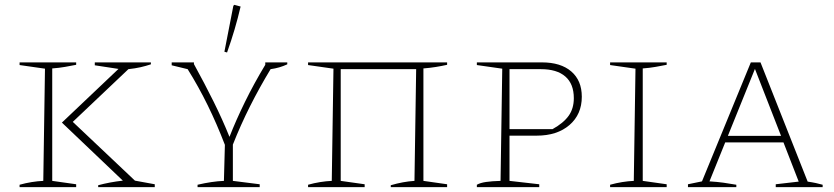

<svg xmlns="http://www.w3.org/2000/svg" viewBox="-20 -774 3449 794"><path d="M61 0V-10Q86 -17 111 -21Q136 -25 159 -26L166 -490L61 -505V-516H295V-506Q275 -502 249.5 -497.5Q224 -493 196 -491V-26L295 -12V0ZM386 0V-8Q434 -21 488 -27L236 -267L470 -489L372 -504V-516H604V-508Q583 -501 561 -496Q539 -491 511 -488L281 -270L538 -27L620 -12V0Z M797 0V-10Q827 -17 854 -21Q881 -25 906 -26L910 -175Q877 -261 839 -338.5Q801 -416 756 -488L690 -504V-516H782V-509Q826 -429 863 -354.5Q900 -280 929 -208Q956 -277 993 -352.5Q1030 -428 1077 -506V-516H1168V-508Q1136 -493 1099 -488Q1053 -412 1014 -334.5Q975 -257 943 -176V-26L1054 -12V0ZM919 -557 908 -560 945 -750 949 -754 975 -747Q953 -652 919 -557Z M1389 -488V-26L1488 -12V0H1254V-10Q1279 -17 1304 -21Q1329 -25 1352 -26L1359 -490L1254 -505V-516H1829V-506Q1807 -501 1782 -497Q1757 -493 1731 -491V-26L1829 -12V0H1596V-8Q1647 -23 1694 -26L1701 -488Z M2221 -516Q2299 -516 2342.5 -478.5Q2386 -441 2386 -374Q2386 -301 2335 -257Q2284 -213 2199 -213H2087V-26L2210 -12V0H1952V-10Q1966 -18 1990 -21.5Q2014 -25 2050 -26L2057 -490L1952 -505V-516ZM2217 -488H2087V-240H2265Q2310 -265 2331.5 -295Q2353 -325 2353 -368Q2353 -427 2318 -457.5Q2283 -488 2217 -488Z M2503 0V-10Q2528 -17 2553 -21Q2578 -25 2601 -26L2608 -490L2503 -505V-516H2737V-506Q2717 -502 2691.5 -497.5Q2666 -493 2638 -491V-26L2737 -12V0Z M3320 -23Q3332 -21 3338.5 -20Q3345 -19 3354 -17Q3363 -15 3382 -10V0H3188V-12L3283 -23L3220 -185H2979L2914 -24Q2946 -22 2971.5 -18.5Q2997 -15 3025 -10V0H2825V-12L2883 -24L3085 -516H3125ZM2990 -212H3210L3102 -489Z"/></svg>

Font: Piazzolla SC Thin
Style: Regular
Weight: 100
Designer: Juan Pablo del Peral
Foundry: Huerta Tipografica
Version: Version 1.330